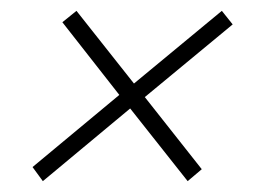

<svg xmlns="http://www.w3.org/2000/svg" viewBox="-20 -429 484 354"><path d="M59 -95 40 -121 200 -254 95 -388 121 -409 227 -275 389 -409 409 -384 247 -250 352 -117 326 -95 220 -229Z"/></svg>

Font: Saira Semi Condensed Thin
Style: Italic
Weight: 100
Width: 4
Italic angle: -12°
Designer: Hector Gatti with collaboration of the Omnibus-Type team
Foundry: Omnibus-Type
Version: Version 1.001; ttfautohint (v1.8)